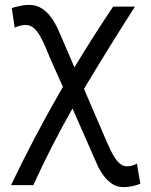

<svg xmlns="http://www.w3.org/2000/svg" viewBox="-20 -549 616 784"><path d="M484 215Q457 215 437.5 201.5Q418 188 403 168Q388 148 377 123.5Q366 99 357 78L276 -106Q190 45 116 207H25Q116 17 220 -165Q228 -179 237 -194L186 -308Q174 -338 163 -363Q152 -388 140.5 -407Q129 -426 115.5 -436.5Q102 -447 84 -447Q73 -447 60.5 -443.5Q48 -440 40 -436L28 -516Q40 -520 59.5 -524.5Q79 -529 99 -529Q128 -529 150 -515Q172 -501 188.5 -478.5Q205 -456 218 -427Q231 -398 243 -369L284 -274Q360 -400 442 -522H531Q427 -360 323 -186L412 21Q422 44 431.5 64Q441 84 451.5 99Q462 114 473.5 122Q485 130 498 130Q500 130 502 130Q510 130 520 127Q530 124 539 119L553 201Q543 206 523.5 210.5Q504 215 484 215Z"/></svg>

Font: Rising Sun
Style: Regular
Weight: 400
Designer: Matt McInerney, Pablo Impallari, Rodrigo Fuenzalida (Raleway font), Stephen Hutchings (Greek), Cristiano Sobral (main ch
Foundry: The Rising Sun Project Authors
Version: Version 4.327; ttfautohint (v1.8.4.7-5d5b-dirty)